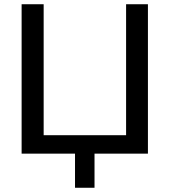

<svg xmlns="http://www.w3.org/2000/svg" viewBox="-20 -725 801 906"><path d="M334 161V0H82V-705H186V-87H575V-705H678V0H426V161Z"/></svg>

Font: Nunito Sans SemiBold
Style: Regular
Weight: 600
Designer: Vernon Adams
Foundry: Vernon Adams
Version: Version 3.101; ttfautohint (v1.8.4.7-5d5b);gftools[0.9.27]